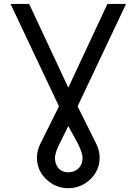

<svg xmlns="http://www.w3.org/2000/svg" viewBox="-20 -743 702 987"><path d="M476.6 0 378.9 -196.3 627.9 -722.7H532.2L331.1 -292.5L129.9 -722.7H34.2L283.2 -196.3L185.5 0Q178.2 15.1 174.1 32.5Q169.9 49.8 169.9 68.4Q169.9 111.8 192.1 147.2Q214.4 182.6 251 203.6Q287.6 224.6 331.1 224.6Q374.5 224.6 411.1 203.6Q447.8 182.6 470 147.2Q492.2 111.8 492.2 68.4Q492.2 49.8 488 32.5Q483.9 15.1 476.6 0ZM382.8 0Q391.1 16.6 397.7 35.2Q404.3 53.7 404.3 68.4Q404.3 90.3 395.3 106.9Q386.2 123.5 369.6 133.1Q353 142.6 331.1 142.6Q309.1 142.6 293.9 133.1Q278.8 123.5 270.8 106.9Q262.7 90.3 262.7 68.4Q262.7 53.7 269.3 35.2Q275.9 16.6 284.2 0L331.1 -95.2Z"/></svg>

Font: Giphurs SC
Style: Regular
Weight: 400
Version: Version 0.920